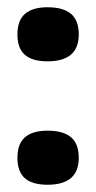

<svg xmlns="http://www.w3.org/2000/svg" viewBox="-20 -520 265 529"><path d="M111 -11Q69 -11 48.5 -29Q28 -47 28 -85Q28 -124 49 -142Q70 -160 111 -160Q154 -160 175.5 -142Q197 -124 197 -85Q197 -11 111 -11ZM111 -351Q69 -351 48.5 -369Q28 -387 28 -425Q28 -464 49 -482Q70 -500 111 -500Q154 -500 175.5 -482Q197 -464 197 -425Q197 -351 111 -351Z"/></svg>

Font: Bricolage Grotesque 16pt SemiBold
Style: Regular
Weight: 600
Version: Version 1.001;gftools[0.9.33.dev8+g029e19f]